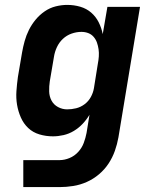

<svg xmlns="http://www.w3.org/2000/svg" viewBox="-20 -548 640 783"><path d="M223 215H75V105H223Q243 105 263.5 96.5Q284 88 299 71.5Q314 55 321.5 35Q329 15 333 -6L345 -80Q333 -60 317 -43Q301 -26 281 -14Q261 -2 239 3Q217 8 196 8Q167 8 140.5 0Q114 -8 95 -26Q76 -44 65 -69Q54 -94 49.5 -121Q45 -148 47 -176.5Q49 -205 53 -234L70 -334Q74 -357 80.5 -380.5Q87 -404 98 -426Q109 -448 125 -467.5Q141 -487 162 -501.5Q183 -516 207 -522Q231 -528 254 -528Q282 -528 307.5 -520.5Q333 -513 352 -496.5Q371 -480 382.5 -457Q394 -434 399 -409L418 -520H551L463 12Q458 40 448.5 67Q439 94 423 118.5Q407 143 384 162.5Q361 182 334 194Q307 206 278.5 210.5Q250 215 223 215ZM254 -102Q272 -102 290.5 -106.5Q309 -111 325 -123Q341 -135 350.5 -152.5Q360 -170 363 -188L379 -288Q382 -303 383 -318Q384 -333 382 -347Q380 -361 375.5 -374Q371 -387 362 -397.5Q353 -408 340 -413Q327 -418 312 -418Q292 -418 272 -411Q252 -404 236.5 -389.5Q221 -375 212 -355.5Q203 -336 200 -316L183 -216Q180 -196 180.5 -175.5Q181 -155 190 -138Q199 -121 216.5 -111.5Q234 -102 254 -102Z"/></svg>

Font: Iosevka Extrabold Extended
Style: Italic
Weight: 800
Width: 7
Italic angle: -9°
Monospace: yes
Designer: Belleve Invis
Foundry: Belleve Invis
Version: Version 32.5.0; ttfautohint (v1.8.4)